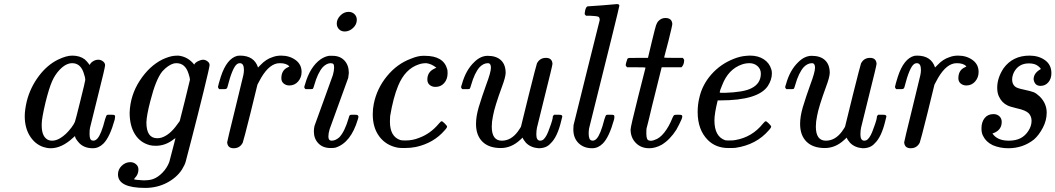

<svg xmlns="http://www.w3.org/2000/svg" viewBox="-20 -714 5162 939"><path d="M461 -422Q473 -422 483.5 -414Q494 -406 494 -395Q494 -384 458.5 -243.5Q423 -103 420 -88Q418 -80 418 -58Q418 -29 431 -27Q444 -23 456 -36Q475 -56 494 -131Q500 -151 504 -152Q507 -153 516 -153H521Q538 -153 540 -151Q543 -148 543 -144Q543 -143 541 -129Q517 -43 486 -12Q463 11 434 11Q386 11 361 -22Q347 -39 347 -48H346Q345 -47 342 -44.5Q339 -42 337 -40Q282 11 228 11Q210 11 192 5Q151 -9 126 -49Q101 -89 101 -146Q101 -176 111 -219Q128 -286 169.5 -341.5Q211 -397 265 -423Q305 -442 333 -442Q370 -442 394 -424Q403 -417 419 -396Q422 -406 434.5 -414Q447 -422 461 -422ZM388 -361Q372 -405 333 -405Q302 -405 271 -372Q249 -349 234.5 -316Q220 -283 203 -215Q184 -135 184 -108V-100Q184 -53 207 -35Q218 -26 235 -26Q254 -26 274 -38Q303 -55 330 -91Q343 -109 346.5 -118.5Q350 -128 372 -217Q397 -317 397 -323Q397 -336 388 -361Z M617 79Q633 79 645 89Q657 99 657 115Q657 139 640 156Q634 163 636 163Q644 166 681 168Q711 168 728 162Q753 153 775 130Q797 107 808 78Q809 74 816.5 45.5Q824 17 831 -10Q838 -37 838 -38H837Q836 -37 834.5 -36Q833 -35 831 -34Q790 -1 742 -1Q724 -1 713 -4Q666 -16 640 -57.5Q614 -99 614 -163Q617 -248 663.5 -319.5Q710 -391 774 -423Q806 -438 831 -441Q833 -441 840 -441.5Q847 -442 852 -442Q899 -437 930 -398Q931 -399 931 -400Q935 -408 949 -415Q963 -422 975 -422Q986 -421 995.5 -413.5Q1005 -406 1005 -396Q1005 -386 976 -268Q947 -150 918 -38Q889 74 888 77Q884 92 870 115Q844 155 796 180Q748 205 690 205Q557 205 557 139Q557 114 575.5 96.5Q594 79 617 79ZM696 -115Q696 -38 749 -38Q761 -38 770 -41Q811 -54 848 -107Q858 -121 859 -122Q860 -125 884.5 -223Q909 -321 909 -324Q909 -333 902 -354Q886 -405 843 -405Q841 -405 837 -404.5Q833 -404 831 -404Q802 -396 774 -365Q742 -326 715 -219Q697 -150 696 -115Z M1052 -278Q1046 -284 1046 -289Q1048 -301 1060 -339Q1089 -428 1141 -441Q1145 -442 1154 -442Q1223 -442 1242 -384L1254 -396Q1281 -425 1314 -435Q1332 -442 1355 -442Q1396 -442 1425.5 -420.5Q1455 -399 1455 -362Q1455 -335 1438 -315.5Q1421 -296 1395 -296Q1379 -296 1367.5 -305.5Q1356 -315 1356 -331Q1356 -371 1388 -385Q1395 -388 1395 -390Q1380 -405 1349 -405Q1340 -405 1336 -404Q1288 -395 1247 -315L1239 -300L1205 -161Q1171 -25 1167 -16Q1153 11 1123 11Q1093 11 1091 -18Q1091 -23 1130 -181Q1170 -343 1170 -346Q1173 -360 1173 -372Q1173 -405 1153 -405Q1145 -405 1140 -401Q1117 -386 1092 -287Q1091 -285 1090 -283Q1088 -278 1075 -278Q1071 -278 1069 -278Z M1627 -599Q1627 -620 1644.5 -638Q1662 -656 1685 -656Q1702 -656 1713.5 -645Q1725 -634 1725 -617Q1725 -594 1706.5 -577Q1688 -560 1666 -560Q1649 -560 1638 -571Q1627 -582 1627 -599ZM1607 -441Q1643 -441 1664.5 -418Q1686 -395 1686 -357Q1684 -338 1683 -333Q1682 -330 1637.5 -207.5Q1593 -85 1592 -82Q1586 -62 1586 -46Q1586 -26 1602 -26Q1621 -26 1640 -43Q1666 -71 1685 -136Q1688 -148 1690.5 -150.5Q1693 -153 1704 -153H1710Q1727 -153 1729 -151Q1733 -147 1733 -143Q1733 -139 1730 -130Q1696 -16 1621 8Q1613 10 1597 10Q1559 10 1537 -13Q1515 -36 1515 -71Q1515 -84 1518 -98Q1519 -101 1563.5 -223.5Q1608 -346 1608 -347Q1614 -368 1614 -384Q1614 -396 1610.5 -400.5Q1607 -405 1596 -405Q1577 -404 1559 -386Q1534 -358 1517 -298Q1513 -282 1509 -279Q1508 -278 1490 -278H1474Q1468 -284 1468 -287Q1468 -291 1472 -302Q1496 -387 1548 -424Q1569 -438 1589 -441Z M2114 -383Q2090 -402 2065 -405Q2044 -405 2028 -399Q1961 -377 1927 -294Q1903 -236 1888 -146Q1887 -138 1887 -119Q1887 -46 1938 -29Q1945 -27 1963 -27Q1999 -27 2030 -40Q2085 -60 2126 -109Q2136 -121 2140 -121Q2144 -121 2154 -111Q2164 -101 2166 -97Q2169 -92 2155 -77Q2101 -14 2013 5Q1988 10 1957 10Q1933 10 1924 8Q1868 -3 1835.5 -46Q1803 -89 1803 -155Q1803 -182 1808 -206Q1823 -281 1872.5 -341.5Q1922 -402 1990 -427Q2024 -441 2048 -441H2058Q2149 -441 2167 -376Q2169 -371 2169 -356Q2169 -327 2152.5 -308Q2136 -289 2110 -289Q2093 -289 2081.5 -298.5Q2070 -308 2070 -325Q2070 -362 2104 -378Z M2241 -278Q2235 -284 2235 -287Q2235 -291 2239 -302Q2258 -371 2299 -410Q2330 -441 2365 -441Q2407 -441 2430 -419.5Q2453 -398 2453 -357Q2452 -335 2435 -290Q2399 -192 2391 -147Q2385 -119 2385 -95Q2385 -26 2434 -26Q2479 -26 2512 -70Q2529 -93 2529 -99Q2529 -102 2566 -249.5Q2603 -397 2606 -404Q2620 -431 2650 -431Q2680 -431 2682 -402Q2682 -394 2644.5 -245Q2607 -96 2606 -89Q2603 -74 2603 -56Q2603 -27 2621 -26Q2632 -26 2639 -33Q2654 -47 2667 -86Q2684 -130 2684 -146Q2684 -147 2690 -153H2707Q2724 -153 2726 -151Q2730 -149 2730 -144Q2730 -141 2725 -124Q2706 -43 2672 -12Q2652 11 2614 11Q2575 8 2552 -16Q2539 -31 2536 -41Q2535 -41 2524 -30Q2481 10 2429 10Q2371 10 2339.5 -21Q2308 -52 2308 -108Q2308 -144 2321 -189Q2337 -242 2358 -300Q2381 -361 2381 -383Q2381 -405 2366 -405Q2345 -405 2326 -386Q2301 -358 2284 -298Q2280 -282 2276 -279Q2275 -278 2257 -278Z M2855 -683Q2856 -683 2927 -688L2997 -694Q3009 -694 3009 -686Q3009 -678 2861 -86Q2859 -74 2859 -61Q2859 -30 2873 -27Q2886 -23 2898 -36Q2917 -56 2936 -131Q2942 -151 2946 -152Q2949 -153 2958 -153H2963Q2980 -153 2982 -151Q2987 -147 2983 -129Q2959 -43 2928 -12Q2905 11 2876 11Q2835 11 2809.5 -14Q2784 -39 2784 -81Q2784 -96 2785 -102Q2790 -122 2805 -182.5Q2820 -243 2850 -364Q2880 -485 2913 -616Q2913 -628 2907 -632Q2896 -636 2867 -637H2846Q2840 -643 2839.5 -645Q2839 -647 2842 -664Q2847 -683 2855 -683Z M3047 -385Q3040 -392 3040 -395Q3040 -399 3043.5 -411.5Q3047 -424 3048 -425Q3050 -430 3056.5 -430.5Q3063 -431 3102 -431H3149L3168 -511Q3184 -577 3188.5 -590.5Q3193 -604 3201 -612Q3215 -626 3234 -626Q3266 -626 3268 -597Q3268 -589 3249 -513Q3229 -434 3228 -433Q3228 -431 3273 -431H3319Q3326 -424 3326 -420Q3326 -398 3313 -385H3216L3180 -240Q3174 -218 3168.5 -194Q3163 -170 3158.5 -152Q3154 -134 3150.5 -119Q3147 -104 3144.5 -95.5Q3142 -87 3142 -86Q3141 -80 3141 -61Q3141 -29 3154 -27Q3166 -23 3182 -30Q3206 -37 3229 -66Q3252 -95 3269 -138Q3274 -149 3277 -151Q3280 -153 3295 -153Q3312 -153 3314 -151Q3320 -146 3313 -130Q3302 -105 3288 -80Q3257 -31 3216 -6Q3185 11 3155 11Q3115 11 3089.5 -15Q3064 -41 3064 -81Q3064 -94 3101 -241Q3136 -382 3137 -383Q3137 -385 3092 -385Z M3490 -223Q3474 -159 3474 -125Q3474 -46 3527 -28Q3531 -27 3546 -27Q3567 -27 3576 -29Q3658 -43 3711 -109Q3721 -121 3725 -121Q3729 -121 3739 -111Q3749 -101 3751 -97Q3754 -92 3740 -77Q3679 -6 3577 9Q3568 10 3543 10Q3481 10 3442 -29Q3392 -79 3392 -166Q3392 -203 3400 -235Q3414 -299 3459 -350Q3504 -401 3568 -426Q3600 -439 3630 -441Q3631 -441 3637 -441.5Q3643 -442 3646 -442H3649Q3688 -442 3715.5 -424Q3743 -406 3752 -375Q3755 -368 3755 -355Q3755 -324 3735 -293Q3687 -223 3503 -223ZM3701 -354Q3701 -376 3685 -390.5Q3669 -405 3645 -405Q3627 -405 3609 -399Q3542 -376 3512 -298Q3500 -271 3500 -261Q3500 -260 3525 -260Q3617 -263 3654 -282Q3701 -305 3701 -354Z M3826 -278Q3820 -284 3820 -287Q3820 -291 3824 -302Q3843 -371 3884 -410Q3915 -441 3950 -441Q3992 -441 4015 -419.5Q4038 -398 4038 -357Q4037 -335 4020 -290Q3984 -192 3976 -147Q3970 -119 3970 -95Q3970 -26 4019 -26Q4064 -26 4097 -70Q4114 -93 4114 -99Q4114 -102 4151 -249.5Q4188 -397 4191 -404Q4205 -431 4235 -431Q4265 -431 4267 -402Q4267 -394 4229.5 -245Q4192 -96 4191 -89Q4188 -74 4188 -56Q4188 -27 4206 -26Q4217 -26 4224 -33Q4239 -47 4252 -86Q4269 -130 4269 -146Q4269 -147 4275 -153H4292Q4309 -153 4311 -151Q4315 -149 4315 -144Q4315 -141 4310 -124Q4291 -43 4257 -12Q4237 11 4199 11Q4160 8 4137 -16Q4124 -31 4121 -41Q4120 -41 4109 -30Q4066 10 4014 10Q3956 10 3924.5 -21Q3893 -52 3893 -108Q3893 -144 3906 -189Q3922 -242 3943 -300Q3966 -361 3966 -383Q3966 -405 3951 -405Q3930 -405 3911 -386Q3886 -358 3869 -298Q3865 -282 3861 -279Q3860 -278 3842 -278Z M4363 -278Q4357 -284 4357 -289Q4359 -301 4371 -339Q4400 -428 4452 -441Q4456 -442 4465 -442Q4534 -442 4553 -384L4565 -396Q4592 -425 4625 -435Q4643 -442 4666 -442Q4707 -442 4736.5 -420.5Q4766 -399 4766 -362Q4766 -335 4749 -315.5Q4732 -296 4706 -296Q4690 -296 4678.5 -305.5Q4667 -315 4667 -331Q4667 -371 4699 -385Q4706 -388 4706 -390Q4691 -405 4660 -405Q4651 -405 4647 -404Q4599 -395 4558 -315L4550 -300L4516 -161Q4482 -25 4478 -16Q4464 11 4434 11Q4404 11 4402 -18Q4402 -23 4441 -181Q4481 -343 4481 -346Q4484 -360 4484 -372Q4484 -405 4464 -405Q4456 -405 4451 -401Q4428 -386 4403 -287Q4402 -285 4401 -283Q4399 -278 4386 -278Q4382 -278 4380 -278Z M5035 -326Q5035 -357 5070 -376Q5070 -381 5057 -391Q5041 -404 5012 -404Q4962 -404 4939 -361Q4930 -342 4930 -325Q4930 -303 4944 -291Q4952 -283 4986 -276Q5023 -268 5035.5 -263Q5048 -258 5065 -242Q5099 -208 5099 -163Q5099 -125 5080 -89Q5061 -53 5037 -32Q4983 11 4911 11Q4870 11 4835 -4Q4802 -20 4788 -49Q4780 -63 4780 -86Q4780 -117 4795.5 -136.5Q4811 -156 4839 -156Q4856 -156 4867.5 -145.5Q4879 -135 4879 -118Q4879 -82 4846 -66L4836 -62Q4831 -62 4840 -53Q4864 -26 4914 -26Q4947 -26 4971 -38Q4994 -50 5009.5 -74Q5025 -98 5025 -123Q5025 -145 5011 -160Q4996 -175 4954 -184Q4917 -193 4908 -198Q4880 -211 4866 -241Q4857 -258 4857 -285Q4857 -333 4888 -380Q4933 -442 5015 -442Q5060 -442 5091 -419.5Q5122 -397 5122 -356Q5122 -329 5107 -311.5Q5092 -294 5069 -294Q5040 -294 5035 -326Z"/></svg>

Font: KaTeX_Main
Style: Italic
Weight: 400
Version: Version 1.1; ttfautohint (v1.3)